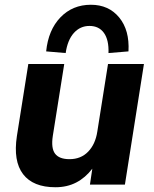

<svg xmlns="http://www.w3.org/2000/svg" viewBox="-20 -776 647 807"><path d="M35 0ZM213 11Q119 11 77 -44Q35 -99 51 -204L99 -507H250L202 -205Q194 -153 211.5 -130Q229 -107 272 -107Q320 -107 350.5 -138.5Q381 -170 389 -223L434 -507H585L505 0H358L368 -67Q339 -29 300.5 -9Q262 11 213 11ZM256 -553 174 -560Q183 -650 234 -703Q285 -756 362 -756Q437 -756 481 -702.5Q525 -649 520 -560L436 -553Q438 -608 417 -637.5Q396 -667 356 -667Q317 -667 290.5 -637.5Q264 -608 256 -553Z"/></svg>

Font: Winston
Style: Bold Italic
Weight: 700
Italic angle: -9°
Designer: Original fonts by Vernon Adams / Changes by Cristiano Sobral
Foundry: Original fonts by Vernon Adams / Changes by Cristiano Sobral
Version: Version 2.503;July 17, 2020;FontCreator 13.0.0.2655 64-bit